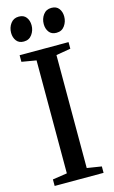

<svg xmlns="http://www.w3.org/2000/svg" viewBox="-141 -1001 624 1054"><g transform="rotate(-15 170.5 -474.5)"><path d="M114 -49.5V-691.5L31.5 -705.5V-743H309.5V-705.5L227 -691.5V-49.5L309.5 -36.5V0H31.5V-37ZM73.5 -809.5Q46 -809.5 32 -828.2Q18 -847 18 -873.5Q18 -903.5 34.8 -926.2Q51.5 -949 81 -949H82Q109.5 -949 123.5 -930.5Q137.5 -912 137.5 -885Q137.5 -856 120.8 -832.8Q104 -809.5 74.5 -809.5ZM259 -809.5Q231.5 -809.5 217.5 -828.2Q203.5 -847 203.5 -873.5Q203.5 -903.5 220.2 -926.2Q237 -949 266.5 -949H267.5Q295 -949 309 -930.5Q323 -912 323 -885Q323 -856 306.5 -832.8Q290 -809.5 260 -809.5Z"/></g></svg>

Font: Merriweather 72pt Medium
Style: Regular
Weight: 500
Version: Version 2.100